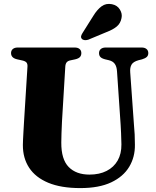

<svg xmlns="http://www.w3.org/2000/svg" viewBox="-20 -943 798 982"><path d="M597 -305 578.5 -577.5Q577 -602.5 567.2 -616.2Q557.5 -630 537 -635L518 -639.5Q500.5 -644 493.5 -651.5Q486.5 -659 486.5 -671.5Q486.5 -684.5 495.5 -692.2Q504.5 -700 521 -700H704Q720.5 -700 729.5 -692.2Q738.5 -684.5 738.5 -671.5Q738.5 -659 730.8 -651.8Q723 -644.5 706.5 -639.5L688.5 -635Q661.5 -627.5 652.8 -612.5Q644 -597.5 646 -573L665 -306.5Q667.5 -280.5 668.8 -255.5Q670 -230.5 670 -203Q671 -140 640.8 -89.8Q610.5 -39.5 548.5 -10.2Q486.5 19 390.5 19Q292.5 19 227 -8.2Q161.5 -35.5 129 -85.2Q96.5 -135 97 -202Q97 -212.5 97.8 -228Q98.5 -243.5 99.8 -266.5Q101 -289.5 103 -322L120.5 -602Q121.5 -616.5 115 -623.8Q108.5 -631 90.5 -634.5L68 -639.5Q36.5 -646.5 36.5 -671.5Q36.5 -684.5 45.5 -692.2Q54.5 -700 71 -700H361.5Q378.5 -700 387.2 -692.2Q396 -684.5 396 -671.5Q396 -659 388.8 -651.2Q381.5 -643.5 364.5 -639.5L341 -634.5Q327.5 -632 321.2 -624.5Q315 -617 314 -603L297 -321Q295 -288 294.5 -261Q294 -234 293.5 -214Q293 -128 331.2 -89Q369.5 -50 437.5 -50Q488.5 -50 525.2 -68.8Q562 -87.5 581.8 -122Q601.5 -156.5 601 -204.5Q600.5 -240 599.2 -262.5Q598 -285 597 -305ZM457 -861.5Q476.5 -893.5 499.2 -910.5Q522 -927.5 552.5 -921.5Q580 -916 593.2 -894.2Q606.5 -872.5 601.5 -850.5Q596.5 -823.5 577.2 -807.5Q558 -791.5 525 -779L431.5 -740Q422.5 -737 413.2 -737.8Q404 -738.5 398.5 -744.5Q393 -751 395 -758.8Q397 -766.5 402 -774Z"/></svg>

Font: Fraunces
Style: Bold
Weight: 700
Version: Version 1.000;[b76b70a41]